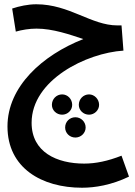

<svg xmlns="http://www.w3.org/2000/svg" viewBox="-20 -488 631 899"><path d="M364 391C424 391 501 379 584 339L549 241C485 266 429 278 374 278C247 278 128 225 128 87C128 -114 385 -240 558 -251L549 -369H530C407 -369 305 -468 150 -468C111 -468 70 -459 37 -448L54 -340C82 -348 117 -354 151 -354C227 -354 308 -326 370 -305C179 -230 15 -83 15 104C15 299 176 391 364 391ZM271 49C297 49 318 28 318 3C318 -24 297 -46 271 -46C244 -46 223 -24 223 3C223 28 244 49 271 49ZM397 49C422 49 444 28 444 3C444 -24 422 -46 397 -46C370 -46 349 -24 349 3C349 28 370 49 397 49ZM333 156C359 156 381 135 381 109C381 82 359 61 333 61C306 61 285 82 285 109C285 135 306 156 333 156Z"/></svg>

Font: Noto Sans Arabic Cond SemBd
Style: Regular
Weight: 600
Width: 3
Designer: Monotype Design Team, Nadine Chahine, Nizar Qandah and Khaled Hosny
Foundry: Monotype Imaging Inc.
Version: Version 2.012